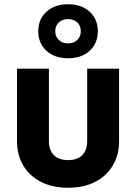

<svg xmlns="http://www.w3.org/2000/svg" viewBox="-20 -873 640 903"><path d="M300 10Q227 10 173 -17.5Q119 -45 89.5 -94.5Q60 -144 60 -210V-550H210V-210Q210 -167 233.5 -143.5Q257 -120 300 -120Q344 -120 367 -143.5Q390 -167 390 -210V-550H540V-210Q540 -144 510.5 -94.5Q481 -45 427.5 -17.5Q374 10 300 10ZM300 -599Q237 -599 198.5 -634Q160 -669 160 -726Q160 -783 198.5 -818Q237 -853 300 -853Q363 -853 401.5 -818Q440 -783 440 -726Q440 -669 401.5 -634Q363 -599 300 -599ZM300 -669Q327 -669 343.5 -685Q360 -701 360 -726Q360 -752 343.5 -767.5Q327 -783 300 -783Q273 -783 256.5 -767.5Q240 -752 240 -726Q240 -701 256.5 -685Q273 -669 300 -669Z"/></svg>

Font: Tiny ExtraBold
Style: Regular
Weight: 800
Designer: Philipp Nurullin, Konstantin Bulenkov
Foundry: JetBrains
Version: Version 2.251; ttfautohint (v1.8.4.7-5d5b)